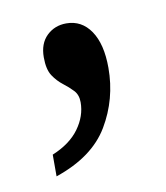

<svg xmlns="http://www.w3.org/2000/svg" viewBox="-46 -163 309 357"><g transform="rotate(-10 109.0 15.5)"><path d="M34 113Q68 99 85 75.5Q102 52 102 26Q102 12 94 3.5Q86 -5 75.5 -13Q65 -21 57 -33Q49 -45 49 -68Q49 -94 64 -108.5Q79 -123 101 -123Q130 -123 147 -98Q164 -73 164 -28Q164 31 134.5 80.5Q105 130 34 154Z"/></g></svg>

Font: Noto Serif Hebrew ExtraCondensed Medium
Style: Regular
Weight: 500
Width: 2
Designer: Monotype Design Team
Foundry: Monotype Imaging Inc.
Version: Version 2.004; ttfautohint (v1.8.4.7-5d5b)